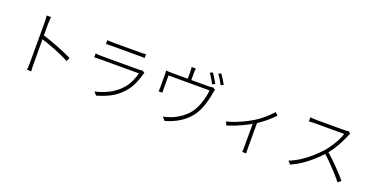

<svg xmlns="http://www.w3.org/2000/svg" viewBox="-30 -1689 5060 2614"><g transform="rotate(20 2500.0 -382.5)"><path d="M351 -84Q351 -95 351 -136Q351 -177 351 -236.5Q351 -296 351 -362Q351 -428 351 -490.5Q351 -553 351 -600.5Q351 -648 351 -669Q351 -688 349.5 -715.5Q348 -743 344 -764H408Q406 -744 404 -715.5Q402 -687 402 -669Q402 -624 402 -565.5Q402 -507 402 -444Q402 -381 402.5 -320.5Q403 -260 403 -209.5Q403 -159 403 -125.5Q403 -92 403 -84Q403 -67 403.5 -48Q404 -29 405 -10.5Q406 8 408 22H346Q349 1 350 -28Q351 -57 351 -84ZM392 -499Q441 -485 499.5 -464.5Q558 -444 618.5 -420.5Q679 -397 735 -373Q791 -349 835 -327L813 -274Q770 -297 714.5 -322Q659 -347 600 -370.5Q541 -394 487 -412.5Q433 -431 392 -444Z M1236 -731Q1255 -729 1274.5 -728Q1294 -727 1317 -727Q1331 -727 1370.5 -727Q1410 -727 1461 -727Q1512 -727 1564 -727Q1616 -727 1657 -727Q1698 -727 1716 -727Q1739 -727 1759 -728Q1779 -729 1796 -731V-676Q1779 -678 1759 -678Q1739 -678 1715 -678Q1698 -678 1657.5 -678Q1617 -678 1565.5 -678Q1514 -678 1463 -678Q1412 -678 1372 -678Q1332 -678 1317 -678Q1295 -678 1275 -677.5Q1255 -677 1236 -676ZM1863 -484Q1860 -479 1857 -472.5Q1854 -466 1852 -461Q1835 -387 1799.5 -310.5Q1764 -234 1708 -173Q1628 -86 1536.5 -40.5Q1445 5 1350 31L1310 -15Q1412 -36 1505 -83.5Q1598 -131 1665 -203Q1714 -255 1747 -323Q1780 -391 1794 -453Q1783 -453 1750 -453Q1717 -453 1669.5 -453Q1622 -453 1567 -453Q1512 -453 1457 -453Q1402 -453 1355 -453Q1308 -453 1276 -453Q1244 -453 1234 -453Q1217 -453 1194.5 -452.5Q1172 -452 1148 -450V-507Q1173 -504 1194.5 -502.5Q1216 -501 1234 -501Q1243 -501 1274 -501Q1305 -501 1351.5 -501Q1398 -501 1452 -501Q1506 -501 1560 -501Q1614 -501 1660.5 -501Q1707 -501 1739 -501Q1771 -501 1780 -501Q1793 -501 1805.5 -502.5Q1818 -504 1825 -507Z M2737 -809Q2750 -792 2765 -767.5Q2780 -743 2794.5 -718Q2809 -693 2820 -672L2781 -654Q2767 -684 2743 -724Q2719 -764 2699 -792ZM2848 -836Q2862 -818 2877.5 -793.5Q2893 -769 2908.5 -744.5Q2924 -720 2933 -700L2895 -682Q2878 -716 2855.5 -753.5Q2833 -791 2811 -819ZM2501 -780Q2498 -763 2497 -745.5Q2496 -728 2496 -715Q2496 -705 2496 -681Q2496 -657 2496 -631Q2496 -605 2496 -588H2444Q2444 -607 2444 -632.5Q2444 -658 2444 -681.5Q2444 -705 2444 -715Q2444 -728 2443 -745.5Q2442 -763 2440 -780ZM2845 -596Q2842 -589 2838.5 -575.5Q2835 -562 2833 -547Q2829 -521 2821 -483.5Q2813 -446 2800.5 -403Q2788 -360 2771 -317Q2754 -274 2732 -237Q2696 -177 2640.5 -124Q2585 -71 2511 -30.5Q2437 10 2344 36L2302 -12Q2321 -15 2342 -20.5Q2363 -26 2382 -33Q2438 -49 2494.5 -81.5Q2551 -114 2599.5 -158Q2648 -202 2680 -253Q2708 -299 2729 -355Q2750 -411 2762.5 -466.5Q2775 -522 2778 -564H2183Q2183 -547 2183 -518.5Q2183 -490 2183 -459.5Q2183 -429 2183 -403Q2183 -377 2183 -366Q2183 -355 2184 -340Q2185 -325 2186 -315H2129Q2131 -326 2132 -341Q2133 -356 2133 -368Q2133 -380 2133 -403.5Q2133 -427 2133 -455Q2133 -483 2133 -507.5Q2133 -532 2133 -545Q2133 -560 2132 -580.5Q2131 -601 2129 -616Q2149 -615 2171 -613.5Q2193 -612 2218 -612H2750Q2776 -612 2789 -614.5Q2802 -617 2809 -619Z M3131 -242Q3197 -259 3264.5 -285.5Q3332 -312 3391.5 -342Q3451 -372 3493 -398Q3539 -426 3582.5 -460.5Q3626 -495 3662 -530Q3698 -565 3724 -596L3764 -558Q3736 -527 3696.5 -491Q3657 -455 3610 -419Q3563 -383 3512 -352Q3482 -334 3443 -313.5Q3404 -293 3359 -271.5Q3314 -250 3262.5 -230Q3211 -210 3157 -193ZM3485 -372 3537 -389V-3Q3537 10 3537.5 25Q3538 40 3538.5 52.5Q3539 65 3540 71H3481Q3483 65 3483.5 52.5Q3484 40 3484.5 25Q3485 10 3485 -3Z M4780 -664Q4776 -659 4770.5 -648.5Q4765 -638 4762 -631Q4742 -581 4711 -520.5Q4680 -460 4642 -402Q4604 -344 4564 -300Q4508 -239 4443.5 -181.5Q4379 -124 4307 -75Q4235 -26 4154 10L4114 -33Q4195 -65 4268.5 -112.5Q4342 -160 4407.5 -218Q4473 -276 4527 -335Q4562 -375 4597.5 -427Q4633 -479 4661.5 -534Q4690 -589 4703 -634Q4696 -634 4664 -634Q4632 -634 4587 -634Q4542 -634 4492.5 -634Q4443 -634 4398 -634Q4353 -634 4322.5 -634Q4292 -634 4284 -634Q4268 -634 4247.5 -633Q4227 -632 4211 -631Q4195 -630 4193 -630V-689Q4196 -689 4212 -688Q4228 -687 4248 -685.5Q4268 -684 4284 -684Q4292 -684 4322 -684Q4352 -684 4395.5 -684Q4439 -684 4486 -684Q4533 -684 4576.5 -684Q4620 -684 4650.5 -684Q4681 -684 4689 -684Q4709 -684 4723.5 -685.5Q4738 -687 4747 -690ZM4577 -334Q4619 -299 4662 -258Q4705 -217 4746.5 -174.5Q4788 -132 4823.5 -92.5Q4859 -53 4886 -21L4843 17Q4807 -29 4757.5 -84.5Q4708 -140 4652 -196.5Q4596 -253 4541 -300Z"/></g></svg>

Font: Noto Sans JP Thin Light
Style: Regular
Weight: 300
Version: Version 2.004-H2;hotconv 1.0.118;makeotfexe 2.5.65603